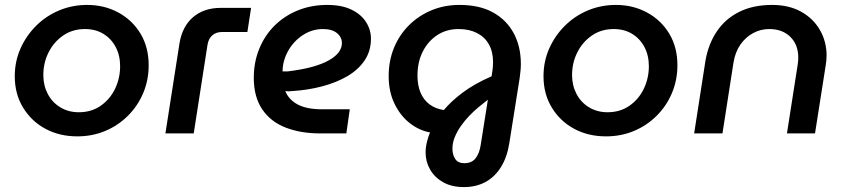

<svg xmlns="http://www.w3.org/2000/svg" viewBox="-20 -542 3440 780"><path d="M294 12Q222 12 165 -18.5Q108 -49 74 -104.5Q40 -160 40 -232Q40 -293 63.5 -345.5Q87 -398 127.5 -438Q168 -478 221 -500Q274 -522 334 -522Q404 -522 461 -491Q518 -460 551 -405Q584 -350 584 -277Q584 -217 562 -164.5Q540 -112 500 -72Q460 -32 407.5 -10Q355 12 294 12ZM300 -86Q352 -86 390 -113Q428 -140 448 -182.5Q468 -225 468 -273Q468 -317 450 -351Q432 -385 400 -404.5Q368 -424 325 -424Q275 -424 237 -398Q199 -372 177.5 -329.5Q156 -287 156 -237Q156 -195 174 -160.5Q192 -126 225 -106Q258 -86 300 -86Z M652 0 709 -365Q720 -434 764 -472Q808 -510 877 -510H1000L985 -412H882Q858 -412 842.5 -398.5Q827 -385 823 -360L767 0Z M1281 0Q1202 0 1141 -23.5Q1080 -47 1045.5 -97.5Q1011 -148 1011 -226Q1011 -290 1033.5 -344.5Q1056 -399 1096 -438.5Q1136 -478 1190.5 -500Q1245 -522 1309 -522Q1368 -522 1407.5 -503Q1447 -484 1467 -452.5Q1487 -421 1487 -385Q1487 -335 1461.5 -297Q1436 -259 1392 -233Q1348 -207 1290 -191.5Q1232 -176 1167 -172Q1158 -171 1151.5 -171Q1145 -171 1139 -172Q1153 -137 1189.5 -117.5Q1226 -98 1289 -98H1401L1387 0ZM1128 -252Q1133 -252 1138 -252Q1143 -252 1149 -252Q1207 -259 1248.5 -270.5Q1290 -282 1317 -297.5Q1344 -313 1356.5 -330.5Q1369 -348 1369 -367Q1369 -391 1349 -407.5Q1329 -424 1292 -424Q1248 -424 1210.5 -399.5Q1173 -375 1151 -336Q1129 -297 1128 -255Q1128 -254 1128 -253.5Q1128 -253 1128 -252Z M1865 218Q1815 218 1780.5 198.5Q1746 179 1727.5 147Q1709 115 1709 78Q1709 57 1714.5 34.5Q1720 12 1727 -4Q1683 -12 1645 -41.5Q1607 -71 1583 -120Q1559 -169 1559 -233Q1559 -295 1580.5 -347.5Q1602 -400 1641 -439Q1680 -478 1732.5 -500Q1785 -522 1847 -522Q1928 -522 1983 -491.5Q2038 -461 2067 -407Q2096 -353 2096 -282Q2096 -268 2094.5 -253.5Q2093 -239 2091 -224L2049 40Q2040 97 2015 137Q1990 177 1952 197.5Q1914 218 1865 218ZM1866 121Q1897 121 1912.5 100.5Q1928 80 1933 46L1962 -137Q1944 -123 1924 -106.5Q1904 -90 1885.5 -70.5Q1867 -51 1852 -29.5Q1837 -8 1827.5 15Q1818 38 1818 62Q1818 87 1829.5 104Q1841 121 1866 121ZM1783 -95Q1813 -131 1860.5 -166.5Q1908 -202 1977 -232L1981 -258Q1982 -267 1982.5 -274.5Q1983 -282 1983 -290Q1983 -332 1966 -362Q1949 -392 1917.5 -408Q1886 -424 1843 -424Q1794 -424 1756.5 -399.5Q1719 -375 1697.5 -332.5Q1676 -290 1676 -235Q1676 -195 1688.5 -165.5Q1701 -136 1725 -118Q1749 -100 1783 -95Z M2442 12Q2370 12 2313 -18.5Q2256 -49 2222 -104.5Q2188 -160 2188 -232Q2188 -293 2211.5 -345.5Q2235 -398 2275.5 -438Q2316 -478 2369 -500Q2422 -522 2482 -522Q2552 -522 2609 -491Q2666 -460 2699 -405Q2732 -350 2732 -277Q2732 -217 2710 -164.5Q2688 -112 2648 -72Q2608 -32 2555.5 -10Q2503 12 2442 12ZM2448 -86Q2500 -86 2538 -113Q2576 -140 2596 -182.5Q2616 -225 2616 -273Q2616 -317 2598 -351Q2580 -385 2548 -404.5Q2516 -424 2473 -424Q2423 -424 2385 -398Q2347 -372 2325.5 -329.5Q2304 -287 2304 -237Q2304 -195 2322 -160.5Q2340 -126 2373 -106Q2406 -86 2448 -86Z M2800 0 2846 -296Q2858 -364 2892.5 -415Q2927 -466 2983.5 -494Q3040 -522 3117 -522Q3185 -522 3234.5 -494.5Q3284 -467 3311 -420Q3338 -373 3338 -316Q3338 -307 3337 -296Q3336 -285 3334 -274L3291 0H3177L3221 -282Q3222 -289 3222.5 -295.5Q3223 -302 3223 -308Q3223 -360 3191 -392Q3159 -424 3105 -424Q3070 -424 3039.5 -407.5Q3009 -391 2988 -361Q2967 -331 2960 -289L2915 0Z"/></svg>

Font: MuseoModerno Medium
Style: Italic
Weight: 500
Italic angle: -9°
Designer: Pablo Cosgaya, Héctor Gatti, Marcela Romero, and the Authors of The MuseoModerno Project.
Foundry: Omnibus-Type Team
Version: Version 1.003